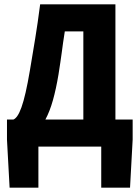

<svg xmlns="http://www.w3.org/2000/svg" viewBox="-20 -672 640 880"><path d="M24 188 12 -32V-124H41Q50 -127 59.5 -140.5Q69 -154 78.5 -180.5Q88 -207 97.5 -248.5Q107 -290 117 -349Q124 -392 130 -427Q136 -462 141.5 -496.5Q147 -531 152.5 -568Q158 -605 164 -652H509V-124H588V-32L576 188H444V0H156V188ZM248 -330Q237 -264 222.5 -212.5Q208 -161 188 -124H362V-528H277Q272 -498 269 -475.5Q266 -453 263 -431Q260 -409 256.5 -385.5Q253 -362 248 -330Z"/></svg>

Font: Source Code Pro
Style: Bold
Weight: 700
Monospace: yes
Designer: Paul D. Hunt, Teo Tuominen
Foundry: Adobe Systems Incorporated
Version: Version 2.030;PS 1.000;hotconv 16.6.51;makeotf.lib2.5.65220